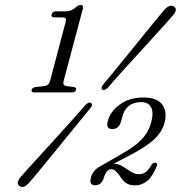

<svg xmlns="http://www.w3.org/2000/svg" viewBox="-20 -733 725 770"><path d="M197 -663.5Q184 -663.5 187 -676Q190.5 -687.5 204.5 -687.5H243Q268 -687.5 286.5 -706Q295 -713 303 -713Q316 -713 312.5 -699L235 -407.5Q230.5 -390.5 245.5 -388L278 -383.5Q287.5 -381.5 285 -372.5Q282 -362.5 270 -362.5H117Q104 -362.5 107 -373Q109.5 -382 122.5 -384L158.5 -388Q176 -390.5 180.5 -407.5L243.5 -646Q248.5 -663 233 -663ZM413.5 -382.5Q399.5 -367.5 390.5 -374Q382 -379.5 395 -395.5Q426 -432.5 463.5 -478.5Q501 -524.5 537 -569Q573 -613.5 600.5 -647.2Q628 -681 639 -693.5Q661.5 -718 678.5 -706.5Q694.5 -694.5 672.5 -670Q662.5 -658 633 -625.5Q603.5 -593 564.5 -550.2Q525.5 -507.5 485.2 -463.2Q445 -419 413.5 -382.5ZM322 -311Q335.5 -326 345 -320Q354.5 -313.5 341 -297.5Q312 -262.5 275 -216.8Q238 -171 201.2 -126.2Q164.5 -81.5 136.5 -47.2Q108.5 -13 97 -0.5Q74.5 25 57.5 12.5Q49.5 7.5 51.5 -2.5Q53.5 -12.5 63.5 -24Q72 -34 93.2 -57.5Q114.5 -81 143.5 -112.8Q172.5 -144.5 204.8 -180Q237 -215.5 267.5 -249.5Q298 -283.5 322 -311ZM344.5 -20.5Q352 -49.5 380 -65L464.5 -113.5Q520 -144.5 547.8 -173.5Q575.5 -202.5 586.5 -243Q597 -282.5 585.8 -303Q574.5 -323.5 547 -323.5Q515.5 -323.5 496.5 -308Q477.5 -292.5 471.5 -268L465.5 -246.5Q457.5 -215.5 430 -215.5Q403.5 -215.5 412.5 -248.5Q422 -285 460 -313.5Q498 -342 556 -342Q610.5 -342 631 -313Q651.5 -284 640 -241Q630.5 -204.5 598 -174Q565.5 -143.5 495.5 -107.5L436.5 -77Q456.5 -75.5 473 -65Q489.5 -54.5 504.8 -44.5Q520 -34.5 537 -34.5Q553.5 -34.5 564.8 -43.2Q576 -52 588.5 -73Q594.5 -81.5 603 -80.5Q613.5 -79.5 608.5 -66.5Q592 -25 570.2 -7.2Q548.5 10.5 521.5 10.5Q499.5 10.5 485.8 1.2Q472 -8 458 -31Q448 -43 441.5 -48.8Q435 -54.5 425.5 -54.5Q407 -54.5 396 -19Q386.5 10 361.5 10Q336.5 10 344.5 -20.5Z"/></svg>

Font: Fraunces 72pt Soft Light
Style: Italic
Weight: 300
Italic angle: -16°
Version: Version 1.000;[b76b70a41]